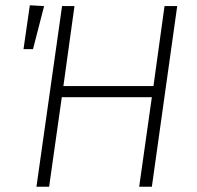

<svg xmlns="http://www.w3.org/2000/svg" viewBox="-20 -707 746 727"><path d="M166 0H118L215 -684H262L220 -381H561L603 -684H651L555 0H507L555 -339H214ZM93 -687 147 -684 105 -521H69Z"/></svg>

Font: Fira Sans ExtraLight
Style: Italic
Weight: 275
Italic angle: -8°
Designer: Carrois Corporate & Edenspiekermann AG
Foundry: Carrois Corporate GbR & Edenspiekermann AG
Version: Version 4.203